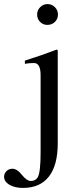

<svg xmlns="http://www.w3.org/2000/svg" viewBox="-90 -703 388 941"><path d="M194 -632Q194 -610 179 -595.5Q164 -581 142 -581Q121 -581 106.5 -595.5Q92 -610 92 -632Q92 -653 107 -668Q122 -683 143 -683Q164 -683 179 -668Q194 -653 194 -632ZM193 -457V0Q193 107 149.5 162.5Q106 218 23 218Q-18 218 -44 202.5Q-70 187 -70 163Q-70 147 -58 135.5Q-46 124 -29 124Q-6 124 19 156Q42 184 61 184Q84 184 95 166Q109 141 109 45V-334Q109 -394 77 -394Q53 -394 37 -391L32 -390V-406Q112 -431 188 -460Z"/></svg>

Font: STIX Math
Style: Regular
Weight: 400
Designer: MicroPress Inc., with final additions and corrections provided by Coen Hoffman, Elsevier (retired)
Version: Version 1.1.1